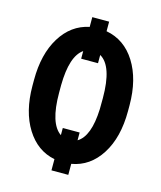

<svg xmlns="http://www.w3.org/2000/svg" viewBox="-122 -857 846 1011"><g transform="rotate(15 300.5 -351.5)"><path d="M346.2 -542.5H254.4V-584Q190.4 -540 188.5 -380.4V-339.4Q188.5 -171.4 255.4 -126V-165H347.2V-122.6Q412.1 -161.1 418 -311L418.5 -371.6Q418.5 -546.4 346.2 -587.4ZM564 -339.4Q564 -195.8 505.1 -103.5Q446.3 -11.2 347.2 5.9V65.9H255.4V4.9Q158.7 -14.2 101.3 -106Q43.9 -197.8 43.5 -337.9V-370.6Q43.5 -511.2 100.3 -603.5Q157.2 -695.8 254.4 -715.8V-769H346.2V-716.8Q447.3 -698.2 505.4 -605.5Q563.5 -512.7 564 -372.1Z"/></g></svg>

Font: RobotoCondensed-Bold
Style: Bold
Weight: 700
Designer: Google
Version: Version 2.001240; 2014